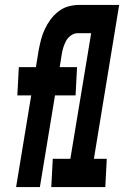

<svg xmlns="http://www.w3.org/2000/svg" viewBox="-20 -755 540 775"><path d="M45 0 106 -370H50L56 -484H125L136 -552Q140 -573 145.5 -594.5Q151 -616 160.5 -636.5Q170 -657 183.5 -675.5Q197 -694 215.5 -708.5Q234 -723 255.5 -729Q277 -735 298 -735H397L393 -635L391 -621H293Q279 -621 266 -611.5Q253 -602 246 -588.5Q239 -575 235 -561.5Q231 -548 229 -534L221 -484H291L285 -370H202L141 0ZM187 0 193 -114H264L348 -621H296L301 -735H461L359 -114H411L405 0Z"/></svg>

Font: Iosevka Term Curly Hv Obl
Style: Regular
Weight: 900
Italic angle: -9°
Designer: Belleve Invis
Foundry: Belleve Invis
Version: Version 32.3.0